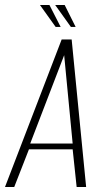

<svg xmlns="http://www.w3.org/2000/svg" viewBox="-40 -749 418 769"><path d="M-20 0 207 -591H247L305 0H267L251 -151H76L17 0ZM81 -174H251L217 -528ZM263 -641H244L181 -729H219ZM203 -641H183L120 -729H158Z"/></svg>

Font: Alumni Sans ExtraLight
Style: Italic
Weight: 250
Italic angle: -8°
Version: Version 1.016